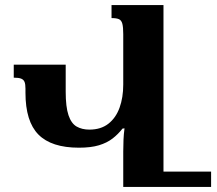

<svg xmlns="http://www.w3.org/2000/svg" viewBox="-20 -734 854 754"><path d="M418 -714H622V0H464V-139Q464 -163 465 -185.5Q466 -208 469 -230L461 -229Q444 -207 422 -190Q400 -173 368.5 -163.5Q337 -154 290 -154Q182 -154 131 -205.5Q80 -257 80 -370V-386Q80 -403 76.5 -412Q73 -421 63.5 -425Q54 -429 34 -429V-480H238V-374Q238 -314 249 -281.5Q260 -249 281 -237Q302 -225 331 -225Q376 -225 405.5 -248Q435 -271 449.5 -311Q464 -351 464 -402V-600Q464 -627 460.5 -640.5Q457 -654 447.5 -658.5Q438 -663 418 -663ZM612 0V-60H809V0Z"/></svg>

Font: Noto Serif Armenian
Style: Bold
Weight: 700
Version: Version 2.007